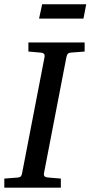

<svg xmlns="http://www.w3.org/2000/svg" viewBox="-35 -867 418 887"><path d="M292 -624Q282.2 -623 278.3 -618.4Q274.4 -613.8 272 -604L168 -65.9Q166.5 -58.6 170.4 -53.2Q174.3 -47.9 188 -46.9L246.1 -42V0H-15.1V-42L47.9 -46.9Q57.1 -47.9 61.3 -52.5Q65.4 -57.1 66.9 -65.9L170.9 -604Q172.4 -612.3 168.5 -617.7Q164.6 -623 151.9 -624L96.2 -628.9V-670.9H356V-628.9ZM350.6 -781.2H145.5L159.7 -847.2H363.3Z"/></svg>

Font: Charis SIL
Style: Italic
Weight: 400
Italic angle: -11°
Foundry: SIL International
Version: Version 4.112